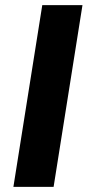

<svg xmlns="http://www.w3.org/2000/svg" viewBox="-20 -725 340 745"><path d="M32 0 144 -705H300L188 0Z"/></svg>

Font: Mulish ExtraLight ExtraBold
Style: Italic
Weight: 800
Italic angle: -9°
Version: Version 3.603